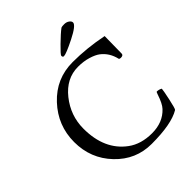

<svg xmlns="http://www.w3.org/2000/svg" viewBox="-234 -972 1109 1109"><g transform="rotate(-45 320.5 -417.5)"><path d="M586.9 -187.5Q604.5 -187.5 619.1 -178.7Q619.1 -168 605.5 -104Q591.8 -40 585.9 -37.1Q514.6 5.9 352.5 5.9Q223.6 5.9 133.3 -88.9Q43 -183.6 43 -318.4Q43 -453.1 135.7 -552.2Q228.5 -651.4 363.3 -651.4Q478.5 -651.4 600.6 -627Q598.6 -496.1 598.6 -486.3Q598.6 -471.7 578.1 -471.7Q568.4 -471.7 565.4 -476.6Q551.3 -538.1 505.4 -572.8Q485.4 -587.9 448.7 -599.1Q412.1 -610.4 366.2 -610.4Q270.5 -610.4 203.1 -525.9Q135.7 -441.4 135.7 -335Q135.7 -163.1 249.5 -79.6Q308.6 -36.1 397.5 -36.1Q486.3 -36.1 539.1 -92.8Q560.1 -115.2 578.6 -171.4Q584 -187.5 586.9 -187.5ZM342.8 -723.6Q342.8 -730.5 387.7 -774.4Q432.6 -818.4 459 -837.9Q464.8 -840.8 483.4 -840.8Q502 -840.8 514.6 -831.5Q527.3 -822.3 527.3 -811.5Q527.3 -789.1 449.2 -750Q371.1 -710.9 352.5 -710.9Q342.8 -710.9 342.8 -723.6Z"/></g></svg>

Font: CrimsonText-Roman
Style: Roman
Weight: 400
Version: Version 0.13